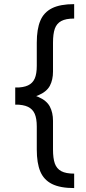

<svg xmlns="http://www.w3.org/2000/svg" viewBox="-20 -785 425 948"><path d="M55.2 -352.5Q95.2 -352.5 118.2 -363.3Q141.1 -374 151.4 -397.2Q161.6 -420.4 161.6 -460V-574.2Q161.6 -641.1 179 -682.6Q196.3 -724.1 236.8 -744.4Q277.3 -764.6 346.2 -764.6V-693.4Q305.2 -693.4 282.5 -681.2Q259.8 -668.9 250.7 -643.3Q241.7 -617.7 241.7 -574.2V-431.6Q241.7 -390.6 226.1 -361.3Q210.4 -332 169.2 -314.5Q127.9 -296.9 55.2 -296.9ZM346.2 143.6Q276.9 143.6 236.6 123.3Q196.3 103 179 61.8Q161.6 20.5 161.6 -46.9V-160.2Q161.6 -199.7 151.4 -223.1Q141.1 -246.6 117.9 -257.6Q94.7 -268.6 55.2 -268.6V-324.2Q127.9 -324.2 169.2 -306.4Q210.4 -288.6 226.1 -258.8Q241.7 -229 241.7 -188.5V-46.9Q241.7 -3.4 250.7 22.2Q259.8 47.9 282.5 60.1Q305.2 72.3 346.2 72.3ZM55.2 -353H140.1V-268.1H55.2Z"/></svg>

Font: Intratopia Thin
Style: Regular
Weight: 100
Designer: Rasmus Andersson
Foundry: rsms
Version: Version 3.000;Glyphs 3.2.3 (3260)